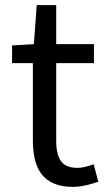

<svg xmlns="http://www.w3.org/2000/svg" viewBox="-20 -715 417 748"><path d="M27 -538 112 -543 123 -695H199V-543H346V-469H199V-166Q199 -115 217 -88Q235 -61 283 -61Q297 -61 314 -65.5Q331 -70 345 -75L363 -7Q340 1 314 7Q288 13 263 13Q220 13 190 0Q160 -13 142 -36.5Q124 -60 116 -93.5Q108 -127 108 -168V-469H27Z"/></svg>

Font: Kinto Sans
Style: Regular
Weight: 400
Designer: Authors: Ryoko NISHIZUKA  (kana & ideographs); Paul D. Hunt (Latin, Greek & Cyrillic); Wenlong ZHANG  (bopomofo); Sandol
Foundry: Adobe Systems Incorporated, ookami Inc.
Version: Version 0.001